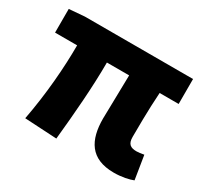

<svg xmlns="http://www.w3.org/2000/svg" viewBox="-124 -741 982 927"><g transform="rotate(30 367.0 -277.5)"><path d="M602 14C647 14 686 5 708 -4L687 -135C671 -132 656 -130 646 -130C613 -130 595 -141 595 -181C595 -204 595 -333 602 -430H708V-569H105L19 -562V-430H142C142 -307 130 -152 101 0L280 10C295 -138 308 -296 308 -430H432C431 -338 427 -219 427 -187C427 -67 471 14 602 14Z"/></g></svg>

Font: ChiuKong Gothic MN Heavy
Style: Regular
Weight: 900
Designer: Ryoko NISHIZUKA 西塚涼子 (kana, bopomofo & ideographs); Paul D. Hunt (Latin, Greek & Cyrillic); Sandoll Communications 산돌커뮤니
Foundry: Adobe
Version: Version 1.300